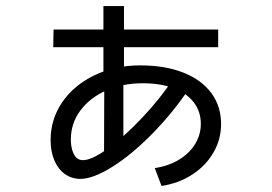

<svg xmlns="http://www.w3.org/2000/svg" viewBox="-20 -616 904 639"><path d="M327.1 -351.6 324.2 -350.6V-595.7H392.6V-350.6L390.6 -351.6V-94.7H326.2ZM158.2 -517.6H706.1V-459H157.2ZM648.4 -204.1Q648.4 -245.1 624.5 -275.9Q600.6 -306.6 557.1 -322.8Q513.7 -338.9 455.1 -338.9Q386.7 -338.9 332.5 -314.5Q278.3 -290 247.1 -247.6Q215.8 -205.1 215.8 -152.3Q215.8 -131.8 220.7 -115.7Q225.6 -99.6 234.4 -91.3Q243.2 -83 254.9 -83Q284.2 -82 338.9 -121.6Q393.6 -161.1 453.6 -224.6Q513.7 -288.1 558.6 -356.4L609.4 -321.3Q555.7 -241.2 487.8 -171.9Q419.9 -102.5 355 -61.5Q290 -20.5 246.1 -20.5Q216.8 -21.5 194.8 -37.6Q172.9 -53.7 160.6 -83Q148.4 -112.3 148.4 -149.4Q148.4 -219.7 187.5 -276.4Q226.6 -333 294.9 -365.7Q363.3 -398.4 446.3 -398.4Q529.3 -398.4 589.8 -374.5Q650.4 -350.6 683.1 -306.6Q715.8 -262.7 715.8 -203.1Q715.8 -152.3 690.4 -108.4Q665 -64.5 620.1 -35.2Q575.2 -5.9 517.6 2.9L495.1 -56.6Q541 -63.5 575.7 -84.5Q610.4 -105.5 629.4 -136.7Q648.4 -168 648.4 -204.1Z"/></svg>

Font: Pretendard GOV Variable
Style: Regular
Weight: 400
Designer: Base glyphs from Inter by Rasmus Andersson; Hangul glyphs from Noto Sans CJK(Source Han Sans) by Jang Soo-young and Kang
Foundry: Kil Hyung-jin
Version: Version 1.307;Glyphs 3.2 (3192)